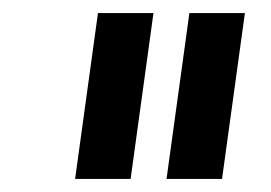

<svg xmlns="http://www.w3.org/2000/svg" viewBox="-20 -703 415 294"><path d="M95 -429H180L215 -683H130ZM235 -429H320L355 -683H270Z"/></svg>

Font: Ropa Sans
Style: Italic
Weight: 400
Designer: Botio Nikoltchev
Foundry: Botjo Nikoltchev
Version: Version 1.002